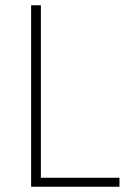

<svg xmlns="http://www.w3.org/2000/svg" viewBox="-20 -708 498 728"><path d="M98 0V-688H135V-34H433V0Z"/></svg>

Font: Saira SemiCondensed Thin
Style: Regular
Weight: 250
Width: 4
Designer: Hector Gatti with collaboration of the Omnibus-Type team
Foundry: Omnibus-Type
Version: Version 1.101